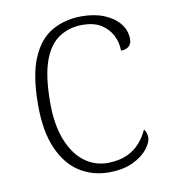

<svg xmlns="http://www.w3.org/2000/svg" viewBox="-68 -602 592 670"><g transform="rotate(-10 228.5 -266.5)"><path d="M264 10Q208 10 162 -19Q116 -48 89 -109Q62 -170 62 -263Q62 -370 88.5 -431Q115 -492 161 -517.5Q207 -543 265 -543Q311 -543 345.5 -528.5Q380 -514 399 -490Q418 -466 418 -435Q418 -424 413.5 -416.5Q409 -409 400.5 -405Q392 -401 380 -401Q380 -430 367 -455.5Q354 -481 328.5 -497Q303 -513 262 -513Q216 -513 180 -489.5Q144 -466 124.5 -412Q105 -358 105 -264Q105 -186 126.5 -132Q148 -78 184.5 -50.5Q221 -23 268 -23Q308 -24 335.5 -36.5Q363 -49 381.5 -70Q400 -91 411 -116Q416 -110 418.5 -103Q421 -96 421 -86Q421 -69 403 -46Q385 -23 350.5 -6.5Q316 10 264 10Z"/></g></svg>

Font: Noto Serif Hebrew ExtraLight
Style: Regular
Weight: 250
Version: Version 2.003